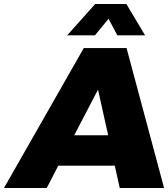

<svg xmlns="http://www.w3.org/2000/svg" viewBox="-36 -942 842 962"><path d="M-16.1 0 383.8 -701.2H598.1L786.1 0H564L539.1 -111.8H255.9L198.2 0ZM300.8 -765.1 440.9 -921.9H597.2L690.9 -765.1H551.8L507.8 -848.1L439.9 -765.1ZM335.9 -264.2H505.9L455.1 -493.2Z"/></svg>

Font: Trueno ExtraBold
Style: Italic
Weight: 800
Designer: Julieta Ulanovsky
Foundry: Julieta Ulanovsky
Version: Version 3.001b | FøM Fix